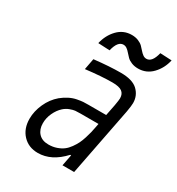

<svg xmlns="http://www.w3.org/2000/svg" viewBox="-214 -1047 1096 1189"><g transform="rotate(30 334.5 -452.0)"><path d="M474 -333.3H346.4Q322.3 -333.3 308.6 -332Q294.9 -330.7 272.8 -322.6Q250.7 -314.5 232.4 -298.2Q206.4 -274.7 189.8 -238.9Q173.2 -203.1 173.2 -165.4Q173.2 -121.7 197.9 -94.7Q222.7 -67.7 268.2 -67.7Q299.5 -67.7 325.8 -76.8Q352.2 -85.9 370.8 -99.9Q389.3 -113.9 404.9 -135.7Q420.6 -157.6 430 -176.8Q439.5 -196 447.9 -222.7Q456.4 -249.3 460.3 -266.3Q464.2 -283.2 468.8 -306.6ZM436.2 -677.1Q518.2 -677.1 556 -642.6Q595.1 -606.1 595.1 -552.1Q595.1 -532.6 587.2 -487.6L492.2 0H408.9L424.5 -80.1H418Q334.6 10.4 237.6 10.4Q171.2 10.4 129.6 -33.5Q87.9 -77.5 87.9 -148.4Q87.9 -201.8 112.3 -256.2Q136.7 -310.5 179.7 -347Q204.4 -367.2 230.5 -380.2Q256.5 -393.2 282.9 -398.1Q309.2 -403 324.2 -404Q339.2 -404.9 361.3 -404.9H487.6L503.3 -484.4Q510.4 -524.7 510.4 -537.1Q510.4 -568.4 489.9 -583.7Q469.4 -599 421.2 -599Q343.1 -599 231.1 -585.3L246.1 -664.7Q356.1 -677.1 436.2 -677.1ZM363.3 -835.9Q322.9 -835.9 305.3 -762.4L222.7 -766.3Q237 -828.8 278 -871.4Q319 -914.1 378.3 -914.1Q404.3 -914.1 425.1 -905.6Q446 -897.1 458.3 -884.8Q470.7 -872.4 481.1 -860Q491.5 -847.7 503.3 -839.2Q515 -830.7 528.6 -830.7Q569 -830.7 586.6 -904.3L669.3 -900.4Q655.6 -838.5 614.3 -795.6Q572.9 -752.6 513.7 -752.6Q487.6 -752.6 466.8 -761.1Q446 -769.5 433.6 -781.9Q421.2 -794.3 410.8 -806.6Q400.4 -819 388.7 -827.5Q377 -835.9 363.3 -835.9Z"/></g></svg>

Font: Monoid
Style: Italic
Weight: 400
Width: 4
Italic angle: -11°
Monospace: yes
Version: Version 0.61